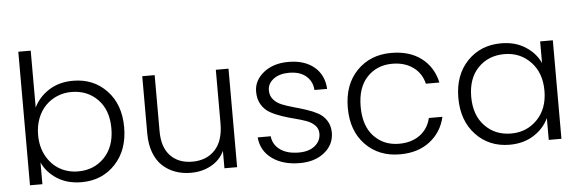

<svg xmlns="http://www.w3.org/2000/svg" viewBox="-48 -896 3202 1060"><g transform="rotate(-5 1552.5 -365.5)"><path d="M148.9 -424.8Q176.3 -481.9 232.9 -518.1Q289.6 -554.2 366.2 -554.2Q480 -554.2 553 -477.3Q626 -400.4 626 -273.9Q626 -147.5 552.7 -69.8Q479.5 7.8 366.2 7.8Q288.1 7.8 231.7 -27.8Q175.3 -63.5 148.9 -120.1V0H80.1V-740.2H148.9ZM352.1 -493.2Q310.5 -493.2 273.7 -477.8Q236.8 -462.4 209 -434.3Q181.2 -406.2 165 -364.5Q148.9 -322.8 148.9 -272.9Q148.9 -206.5 176.8 -156Q204.6 -105.5 250.5 -79.3Q296.4 -53.2 352.1 -53.2Q440.4 -53.2 497.8 -112.8Q555.2 -172.4 555.2 -273.9Q555.2 -375.5 498 -434.3Q440.9 -493.2 352.1 -493.2Z M1228 -545.9V0H1157.7V-96.2Q1133.3 -45.4 1083.5 -18.3Q1033.7 8.8 971.7 8.8Q924.3 8.8 884.5 -5.9Q844.7 -20.5 814.5 -48.8Q784.2 -77.1 767.1 -122.8Q750 -168.5 750 -227.1V-545.9H818.8V-234.9Q818.8 -146 863.5 -98.9Q908.2 -51.8 984.9 -51.8Q1064 -51.8 1110.8 -102.1Q1157.7 -152.3 1157.7 -249V-545.9Z M1765.6 -145Q1765.6 -78.6 1712.6 -35.4Q1659.7 7.8 1575.7 7.8Q1481.9 7.8 1421.9 -35.6Q1361.8 -79.1 1355.5 -153.8H1427.7Q1432.1 -107.4 1470.9 -79.1Q1509.8 -50.8 1574.7 -50.8Q1631.3 -50.8 1664.1 -77.6Q1696.8 -104.5 1696.8 -145Q1696.8 -172.4 1678.7 -190.9Q1660.6 -209.5 1631.6 -220Q1602.5 -230.5 1567.6 -239.3Q1532.7 -248 1497.8 -259.8Q1462.9 -271.5 1433.8 -287.8Q1404.8 -304.2 1386.7 -334.2Q1368.7 -364.3 1368.7 -405.8Q1368.7 -467.8 1422.4 -511Q1476.1 -554.2 1560.5 -554.2Q1648.9 -554.2 1702.6 -509.8Q1756.3 -465.3 1760.7 -387.2H1690.4Q1687.5 -435.1 1653.1 -464.6Q1618.7 -494.1 1558.6 -494.1Q1504.9 -494.1 1472.2 -469.2Q1439.5 -444.3 1439.5 -407.2Q1439.5 -377.4 1457.3 -356.4Q1475.1 -335.4 1503.7 -324Q1532.2 -312.5 1566.9 -303Q1601.6 -293.5 1636.2 -282.2Q1670.9 -271 1699.7 -255.6Q1728.5 -240.2 1746.8 -212.2Q1765.1 -184.1 1765.6 -145Z M2130.4 -554.2Q2231.4 -554.2 2296.9 -504.4Q2362.3 -454.6 2381.3 -368.2H2306.2Q2292.5 -426.8 2245.8 -460.4Q2199.2 -494.1 2130.4 -494.1Q2045.9 -494.1 1991.2 -436.8Q1936.5 -379.4 1936.5 -272.9Q1936.5 -166.5 1991.2 -108.6Q2045.9 -50.8 2130.4 -50.8Q2199.2 -50.8 2245.6 -84.5Q2292 -118.2 2306.2 -178.2H2381.3Q2362.3 -94.2 2296.4 -43.2Q2230.5 7.8 2130.4 7.8Q2013.2 7.8 1939.2 -68.6Q1865.2 -145 1865.2 -272.9Q1865.2 -400.9 1939.2 -477.5Q2013.2 -554.2 2130.4 -554.2Z M2739.3 -554.2Q2817.4 -554.2 2873.8 -517.8Q2930.2 -481.4 2955.1 -425.8V-545.9H3025.4V0H2955.1V-121.1Q2929.2 -64.9 2872.6 -28.6Q2815.9 7.8 2738.3 7.8Q2625 7.8 2551.5 -69.8Q2478 -147.5 2478 -273.9Q2478 -400.4 2551.5 -477.3Q2625 -554.2 2739.3 -554.2ZM2752 -493.2Q2663.1 -493.2 2606.2 -434.6Q2549.3 -376 2549.3 -273.9Q2549.3 -172.4 2606.4 -112.8Q2663.6 -53.2 2752 -53.2Q2838.4 -53.2 2896.7 -113.3Q2955.1 -173.3 2955.1 -272.9Q2955.1 -372.6 2896.7 -432.9Q2838.4 -493.2 2752 -493.2Z"/></g></svg>

Font: SVN-Poppins Light
Style: Regular
Weight: 300
Designer: Ninad Kale (Devanagari), Jonny Pinhorn (Latin)
Foundry: Indian Type Foundry
Version: Version 3.002 2017